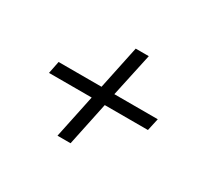

<svg xmlns="http://www.w3.org/2000/svg" viewBox="-91 -590 726 674"><g transform="rotate(30 271.5 -253.0)"><path d="M239 -228 202 -52H255L292 -228H467L478 -278H302L340 -454H287L250 -278H76L66 -228Z"/></g></svg>

Font: Saira UNSAM Light Italic
Style: Regular
Weight: 300
Italic angle: -12°
Designer: Hector Gatti with collaboration of the Omnibus-Type team
Foundry: Omnibus-Type
Version: Version 0.072;PS 000.072;hotconv 1.0.88;makeotf.lib2.5.64775